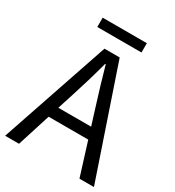

<svg xmlns="http://www.w3.org/2000/svg" viewBox="-208 -1005 1023 1125"><g transform="rotate(30 303.5 -442.5)"><path d="M451 -822H152V-885H451ZM413 -298 378 -410Q358 -473 340 -533.5Q322 -594 304 -658H300Q283 -593 265 -533Q247 -473 227 -410L191 -298ZM436 -224H168L97 0H3L252 -733H355L604 0H506Z"/></g></svg>

Font: Kinto Sans
Style: Regular
Weight: 400
Designer: Authors: Ryoko NISHIZUKA  (kana & ideographs); Paul D. Hunt (Latin, Greek & Cyrillic); Wenlong ZHANG  (bopomofo); Sandol
Foundry: Adobe Systems Incorporated, ookami Inc.
Version: Version 0.001